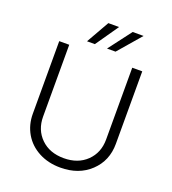

<svg xmlns="http://www.w3.org/2000/svg" viewBox="-166 -1062 1075 1198"><g transform="rotate(20 372.0 -463.0)"><path d="M392.6 -785.6 507.8 -937.5H580.1L449.2 -785.6ZM259.8 -785.6 346.2 -937.5H417.5L312 -785.6ZM581.5 -727.1H647.9V-245.6Q647.9 -133.3 571 -60.5Q494.1 12.2 372.1 12.2Q291.5 12.2 228.5 -21.2Q165.5 -54.7 131.1 -113.3Q96.7 -171.9 96.7 -245.6V-727.1H163.1V-250.5Q163.1 -162.6 220.5 -106.4Q277.8 -50.3 372.1 -50.3Q466.3 -50.3 523.9 -106.4Q581.5 -162.6 581.5 -250.5Z"/></g></svg>

Font: Interop Light
Style: Regular
Weight: 300
Designer: Rasmus Andersson, Google, Jang Haemin
Foundry: jhaemin
Version: Version 1.007